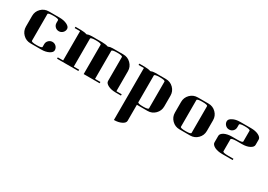

<svg xmlns="http://www.w3.org/2000/svg" viewBox="6 -1277 3350 2401"><g transform="rotate(30 1680.5 -76.5)"><path d="M77.1 -153.8V-308.1Q77.1 -371.6 122.1 -416.5Q166.5 -460.9 231 -460.9H384.8Q449.2 -460.9 493.7 -438.5Q538.1 -416 538.1 -384.3Q538.1 -353 515.6 -330.6Q493.2 -308.1 460.9 -308.1Q429.2 -308.1 407.2 -330.1Q384.8 -352.5 384.8 -384.8V-422.9Q384.8 -441.9 308.1 -441.9Q231 -441.9 231 -422.9V-38.1Q231 -19 308.1 -19Q384.8 -19 384.8 -38.1V-77.1Q384.8 -108.4 407.2 -130.9Q430.2 -153.3 460.9 -153.8Q493.2 -153.8 516.1 -130.9Q538.1 -108.4 538.1 -76.7Q538.1 -45.4 493.2 -22.5Q448.7 0 384.8 0H231Q167 0 122.1 -44.9Q77.1 -89.8 77.1 -153.8Z M614.7 0V-19H691.9V-441.9H614.7V-460.9H691.9Q743.2 -460.9 780.8 -448.2Q809.6 -460.9 845.7 -460.9H999.5Q1051.3 -460.9 1087.9 -448.2Q1116.7 -460.9 1152.8 -460.9H1306.6Q1370.6 -460.9 1415.5 -416Q1460.9 -370.6 1460.9 -308.1V-19H1537.6V0H1460.9Q1396 0 1351.6 -22.5Q1306.6 -45.4 1306.6 -77.1V-422.9Q1306.6 -441.9 1230 -441.9Q1152.8 -441.9 1152.8 -422.9V-19H1230V0H999.5V-422.9Q999.5 -441.9 922.9 -441.9Q845.7 -441.9 845.7 -422.9V-19H922.9V0Z M1536.6 -460.9H1613.8Q1665 -460.9 1702.6 -448.2Q1731.4 -460.9 1767.6 -460.9H1921.4Q1985.4 -460.9 2030.3 -416Q2074.7 -371.6 2074.7 -308.1V-153.8Q2074.7 -89.8 2029.8 -44.9Q1984.9 0 1921.4 0H1767.6V231Q1767.6 262.7 1722.2 285.6Q1677.2 308.1 1613.8 308.1V-441.9H1536.6ZM1767.6 -38.1Q1767.6 -19 1844.7 -19Q1921.4 -19 1921.4 -38.1V-422.9Q1921.4 -441.9 1844.7 -441.9Q1767.6 -441.9 1767.6 -422.9Z M2228.5 -308.1Q2228.5 -371.6 2273.4 -416.5Q2317.9 -460.9 2382.3 -460.9H2536.1Q2600.1 -460.9 2645 -416Q2689.5 -371.6 2689.5 -308.1V-153.8Q2689.5 -89.8 2644.5 -44.9Q2599.6 0 2536.1 0H2382.3Q2318.4 0 2273.4 -44.9Q2228.5 -89.8 2228.5 -153.8ZM2382.3 -38.1Q2382.3 -19 2459.5 -19Q2536.1 -19 2536.1 -38.1V-422.9Q2536.1 -441.9 2459.5 -441.9Q2382.3 -441.9 2382.3 -422.9Z M2843.3 -77.1V-172.9Q2843.3 -203.6 2887.2 -228Q2933.6 -250 2996.1 -250H3073.2Q3149.9 -250 3149.9 -269V-422.9Q3149.9 -441.9 3073.2 -441.9Q2996.1 -441.9 2996.1 -422.9V-384.8Q2996.1 -352.1 2974.1 -330.1Q2952.1 -308.1 2919.9 -308.1Q2888.2 -308.1 2866.2 -330.1Q2843.3 -353 2843.3 -383.8Q2843.3 -416.5 2888.2 -438Q2929.2 -460.9 2996.1 -460.9H3149.9Q3215.8 -460.9 3259.3 -439Q3304.2 -416 3304.2 -384.8V-308.1Q3304.2 -275.9 3259.3 -252.9Q3215.8 -231 3149.9 -231H3073.2Q2996.1 -229.5 2996.1 -210.9V-38.1Q2996.1 -19 3074.2 -19H3150.9V0H2996.1Q2934.6 0 2888.2 -22Q2843.3 -46.4 2843.3 -77.1Z"/></g></svg>

Font: Hjet
Style: Regular
Weight: 400
Designer: T. Christopher White
Version: Version 1.2